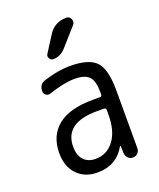

<svg xmlns="http://www.w3.org/2000/svg" viewBox="-142 -848 784 946"><g transform="rotate(-20 250.0 -375.0)"><path d="M304.7 -275.4Q134.8 -275.4 134.8 -150.4Q134.8 -105.5 157.2 -81.1Q179.7 -56.6 219.7 -56.6Q278.3 -56.6 315.4 -105Q352.5 -153.3 352.5 -240.2V-263.7Q352.5 -274.4 341.8 -275.4ZM205.1 9.8Q139.6 9.8 99.6 -31.7Q59.6 -73.2 59.6 -144.5Q59.6 -235.4 121.1 -285.2Q182.6 -335 304.7 -335H341.8Q352.5 -335 352.5 -345.7V-360.4Q352.5 -417 330.6 -439.9Q308.6 -462.9 254.9 -462.9Q200.2 -462.9 119.1 -435.5Q107.4 -430.7 96.2 -438.5Q85 -446.3 85 -459Q85 -497.1 119.1 -506.8Q193.4 -530.3 254.9 -530.3Q354.5 -530.3 392.1 -490.2Q429.7 -450.2 429.7 -339.8V-36.1Q429.7 -21.5 419.4 -10.7Q409.2 0 394 0Q378.9 0 368.7 -10.7Q358.4 -21.5 357.4 -36.1L356.4 -74.2Q356.4 -75.2 355.5 -75.2Q353.5 -75.2 352.5 -74.2Q305.7 9.8 205.1 9.8ZM226.6 -710Q258.8 -759.8 320.3 -759.8Q336.9 -759.8 343.8 -743.7Q350.6 -727.5 339.8 -714.8L255.9 -620.1Q228.5 -589.8 190.4 -589.8Q177.7 -589.8 171.4 -602.1Q165 -614.3 171.9 -624Z"/></g></svg>

Font: Rounded-X Mgen+ 2m regular
Style: Regular
Weight: 400
Designer: [Source Han Sans]
Ryoko NISHIZUKA  (kana & ideographs); Paul D. Hunt (Latin, Greek & Cyrillic); Wenlong ZHANG  (bopomofo
Version: Version 1.059.20150602